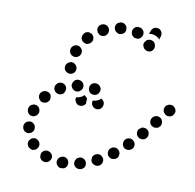

<svg xmlns="http://www.w3.org/2000/svg" viewBox="-70 -647 754 741"><g transform="rotate(10 306.5 -276.5)"><path d="M227 21Q231 19 234 16Q237 13 239 8Q240 4 240 0Q240 -9 234 -16Q227 -23 218 -23H217Q213 -22 209 -21Q205 -19 202 -16Q198 -13 197 -8Q195 -4 195 0Q195 9 202 16Q208 23 218 22Q222 22 227 21ZM291 13Q295 12 299 9Q302 7 305 3Q307 -1 308 -6Q308 -10 307 -14Q305 -23 297 -28Q289 -33 280 -31L279 -30Q275 -29 271 -27Q268 -24 266 -20Q263 -16 263 -12Q262 -7 263 -3Q265 6 274 11Q282 15 291 13ZM167 3Q164 7 160 8Q156 10 151 10Q147 10 143 8Q138 7 135 3Q132 0 130 -4Q129 -8 129 -12Q129 -17 130 -21Q132 -25 135 -28Q138 -32 142 -33Q146 -35 151 -35Q155 -35 159 -33H160Q167 -30 171 -24Q175 -18 174 -10Q173 -8 173 -7Q173 -6 173 -5Q172 -5 172 -4Q170 0 167 3ZM359 -13Q367 -17 370 -26Q373 -35 369 -43Q367 -47 363 -50Q360 -53 356 -55Q351 -56 347 -56Q342 -55 338 -53Q334 -51 331 -48Q328 -44 327 -40Q326 -36 326 -31Q326 -27 328 -23Q333 -14 342 -12Q350 -9 359 -13ZM103 -30Q99 -28 94 -28Q90 -29 86 -31Q82 -33 79 -36Q73 -43 73 -53Q74 -62 81 -68Q88 -74 97 -74Q106 -73 112 -66H113Q117 -61 118 -54Q119 -47 116 -41Q114 -38 112 -36Q112 -35 112 -35Q111 -34 111 -34Q107 -31 103 -30ZM420 -52Q423 -54 426 -58Q428 -62 428 -67Q429 -71 428 -75Q427 -80 424 -83Q418 -91 409 -92Q400 -93 393 -88L392 -87Q389 -85 386 -81Q384 -77 384 -73Q383 -68 384 -64Q385 -59 388 -56Q391 -52 395 -50Q398 -48 403 -47Q407 -47 412 -48Q416 -49 420 -52ZM54 -93Q46 -99 45 -108V-109Q44 -113 45 -117Q46 -122 49 -125Q51 -129 55 -131Q59 -133 63 -134Q73 -136 80 -130Q88 -125 89 -115Q90 -109 88 -103Q85 -97 80 -93Q76 -92 73 -90Q72 -90 71 -90Q71 -89 70 -89Q61 -88 54 -93ZM480 -114Q480 -124 473 -130Q470 -133 466 -135Q462 -137 458 -137Q453 -137 449 -135Q445 -134 442 -131L441 -130Q435 -124 435 -114Q435 -105 441 -98Q448 -92 457 -92Q466 -92 473 -98Q480 -105 480 -114ZM525 -157Q527 -162 526 -166Q526 -171 524 -175Q522 -179 518 -182Q515 -184 511 -186Q506 -187 502 -187Q498 -187 494 -185Q490 -182 487 -179H486Q480 -172 481 -162Q482 -153 489 -147Q492 -144 497 -143Q501 -141 505 -142Q510 -142 514 -144Q518 -146 521 -150Q524 -153 525 -157ZM53 -169Q49 -177 52 -186Q53 -190 56 -194Q59 -197 63 -199Q67 -201 71 -202Q76 -202 80 -201Q89 -198 93 -190Q97 -181 95 -172H94Q93 -168 90 -164Q87 -161 83 -159Q81 -158 79 -157Q76 -156 74 -156Q71 -157 68 -157Q68 -157 67 -157Q67 -157 66 -157Q57 -160 53 -169ZM569 -220Q568 -229 561 -235Q557 -238 553 -239Q549 -240 544 -240Q540 -239 536 -237Q532 -235 529 -231Q523 -224 524 -214Q525 -205 533 -199Q536 -197 541 -195Q545 -194 549 -195Q554 -195 558 -197Q562 -199 564 -203H565Q570 -210 569 -220ZM84 -236Q83 -246 90 -253Q93 -256 97 -258Q101 -260 105 -260Q110 -261 114 -259Q118 -258 122 -255Q129 -249 129 -239Q130 -230 124 -223H123Q119 -217 111 -216Q104 -214 97 -217Q95 -218 93 -219Q93 -220 93 -220Q92 -220 92 -221Q85 -227 84 -236ZM332 -237Q335 -241 335 -246Q336 -250 335 -254Q334 -259 331 -262Q329 -264 327 -266Q325 -268 323 -269Q317 -263 309 -260Q301 -256 292 -256Q291 -255 291 -254Q291 -252 290 -251Q290 -247 291 -242Q292 -238 295 -235Q301 -227 310 -226Q319 -225 326 -230L327 -231Q330 -233 332 -237ZM268 -254Q267 -248 268 -241Q268 -241 268 -240Q268 -240 268 -240Q263 -232 255 -229Q246 -226 237 -230Q230 -234 227 -242Q223 -250 226 -257Q229 -258 232 -258Q240 -260 248 -264Q252 -267 256 -271Q256 -271 257 -271Q257 -270 258 -270Q258 -270 258 -270Q258 -270 258 -270Q259 -269 260 -268Q263 -266 265 -264Q266 -263 267 -261Q268 -260 269 -258Q268 -256 268 -254ZM613 -271Q612 -280 605 -286Q602 -289 598 -291Q594 -292 589 -292Q585 -292 581 -290Q576 -288 573 -285Q567 -278 567 -268Q568 -259 575 -253Q578 -250 582 -248Q587 -247 591 -247Q596 -247 600 -249Q604 -251 607 -254V-255Q613 -262 613 -271ZM138 -286Q141 -295 149 -300Q157 -304 166 -302Q175 -299 180 -291Q184 -283 181 -274Q179 -265 171 -260H170Q163 -256 156 -258Q148 -259 143 -265Q142 -266 141 -267Q141 -267 141 -268Q140 -268 140 -269Q135 -277 138 -286ZM273 -287Q277 -282 282 -280H283Q291 -277 300 -280Q309 -284 312 -293Q316 -301 312 -310Q308 -318 300 -322H299Q291 -325 282 -322Q273 -318 270 -309Q270 -308 269 -307Q269 -306 269 -305Q269 -301 269 -298Q270 -292 273 -287ZM220 -325H219Q210 -323 205 -315Q200 -307 201 -298Q202 -294 205 -290Q207 -286 211 -284Q215 -281 219 -280Q223 -279 228 -280Q237 -282 242 -290Q248 -297 246 -307Q244 -316 237 -321Q229 -326 220 -325ZM178 -344Q174 -345 171 -348Q167 -351 165 -355Q163 -359 163 -363V-364Q163 -368 164 -373Q166 -377 169 -380Q172 -383 176 -385Q180 -387 184 -388Q193 -388 200 -382Q207 -376 208 -367V-366Q209 -359 204 -352Q200 -346 193 -344Q191 -343 190 -343Q189 -343 188 -343Q188 -343 187 -342Q183 -342 178 -344ZM174 -422Q170 -431 173 -440Q176 -449 185 -453Q193 -457 202 -454Q211 -450 215 -442Q219 -434 216 -425Q214 -420 211 -417Q208 -414 204 -412Q202 -411 199 -410Q196 -409 194 -410Q192 -410 189 -410Q189 -410 188 -410Q188 -411 187 -411Q178 -414 174 -422ZM207 -489Q207 -498 213 -505Q216 -509 220 -511Q224 -512 229 -513Q233 -513 237 -511Q242 -510 245 -507Q252 -500 252 -491Q253 -482 246 -475Q243 -471 239 -470Q235 -468 230 -467Q228 -467 225 -468Q222 -468 220 -470Q218 -471 216 -472Q216 -472 215 -473Q215 -473 214 -473Q207 -480 207 -489ZM484 -520Q480 -523 476 -524Q472 -526 467 -525Q463 -525 459 -523Q458 -523 457 -522Q456 -522 455 -521Q453 -518 451 -515Q450 -513 448 -512Q446 -507 446 -502Q447 -497 449 -493Q453 -485 461 -482Q470 -478 479 -482Q487 -486 490 -495Q493 -504 489 -512Q489 -513 489 -513Q487 -517 484 -520ZM262 -538Q265 -547 274 -551Q282 -555 291 -552Q300 -549 304 -541Q308 -532 305 -523Q302 -515 294 -510Q287 -507 279 -508Q272 -510 267 -516Q266 -517 265 -518Q265 -519 264 -519Q264 -520 264 -521Q259 -529 262 -538ZM399 -558Q402 -562 406 -564Q410 -566 415 -566Q419 -566 423 -565H424Q432 -562 437 -554Q441 -545 438 -536Q436 -532 434 -529Q431 -525 427 -523Q423 -521 418 -521Q414 -521 409 -522Q402 -525 398 -530Q394 -536 394 -543Q394 -546 394 -548Q394 -549 394 -549Q395 -550 395 -551Q396 -555 399 -558ZM327 -556Q328 -560 331 -564Q334 -567 338 -569Q342 -571 346 -572H347Q356 -573 363 -567Q371 -561 371 -552Q372 -547 371 -543Q369 -539 367 -535Q364 -532 360 -530Q356 -528 352 -527H351Q343 -526 337 -531Q330 -535 328 -542Q327 -543 327 -544Q327 -545 327 -546Q327 -546 326 -547Q326 -552 327 -556ZM465 -548Q474 -549 483 -546Q492 -543 499 -537Q501 -535 503 -532L507 -545Q510 -554 506 -562Q502 -571 494 -574Q489 -575 485 -575Q480 -575 476 -573Q472 -571 469 -567Q466 -564 465 -560L461 -549Q461 -548 461 -547Q463 -548 465 -548Z"/></g></svg>

Font: FRB American Cursive Guidelines Dotted Extrabold
Style: Bold Italic
Weight: 800
Italic angle: -25°
Version: Version 2.0;Modular Font Editor K font №1